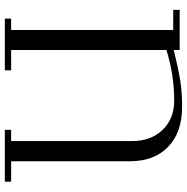

<svg xmlns="http://www.w3.org/2000/svg" viewBox="-10 -732 752 771"><g transform="rotate(-90 365.5 -346.0)"><path d="M22 -676.8V-702.1H230V-676.8H185.1V-189.9Q185.1 -116.2 229.5 -69.1Q273.9 -22 348.1 -22Q450.2 -22 550.8 -53.2V-676.8H469.2V-702.1H676.8V-676.8H630.9V-25.9H711.9V0H550.8V-23.9Q480 -6.3 431.4 1.7Q382.8 9.8 323.2 9.8Q220.2 9.8 162.1 -46.1Q104 -102.1 104 -199.2V-676.8Z"/></g></svg>

Font: Dehuti
Style: Book
Weight: 400
Version: Version 1.2